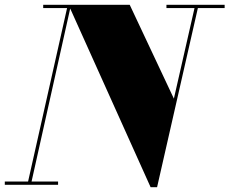

<svg xmlns="http://www.w3.org/2000/svg" viewBox="-60 -770 956 800"><path d="M-40 -13.5V0H182V-13.5H71.5L232.5 -734.5L567.5 10H594.5L764.5 -736.5H876V-750H633.5V-736.5H750.5L664.5 -359L480.5 -750H120V-736.5H219.5L57 -13.5Z"/></svg>

Font: Bodoni* 16pt Fatface
Style: Italic
Weight: 900
Italic angle: -13°
Version: Version 2.3